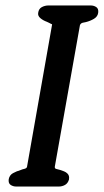

<svg xmlns="http://www.w3.org/2000/svg" viewBox="-20 -684 380 704"><path d="M195 0H40Q28 0 19 -6Q10 -12 12 -27Q15 -42 27.5 -49Q40 -56 57 -61Q61 -63 66 -64Q71 -65 75 -67Q79 -70 79 -72L171 -594Q171 -596 168 -596Q165 -598 160.5 -600Q156 -602 152 -604Q138 -609 128 -617.5Q118 -626 120 -637Q122 -652 133.5 -658Q145 -664 158 -664H312Q324 -664 333 -658Q342 -652 340 -637Q338 -623 324.5 -615Q311 -607 295 -603Q280 -601 276.5 -597Q273 -593 273 -591L181 -73Q180 -66 186.5 -64.5Q193 -63 200 -61Q206 -59 211.5 -57Q217 -55 222 -52Q236 -43 233 -26Q229 -12 218.5 -6Q208 0 195 0Z"/></svg>

Font: Jura
Style: Bold Italic
Weight: 700
Designer: Ed Merritt
Foundry: Ten by Twenty
Version: Version 1.007